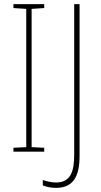

<svg xmlns="http://www.w3.org/2000/svg" viewBox="-20 -734 488 929"><path d="M194 0V-19L133 -22V-691L194 -695V-714H45V-695L107 -691V-22L45 -19V0ZM251 175C335 175 365 119 365 20V-714H339V15C339 97 321 149 251 149C228 149 206 143 187 137V163C204 170 226 175 251 175Z"/></svg>

Font: Noto Sans Thai Looped Condensed Thin
Style: Regular
Weight: 100
Width: 3
Designer: Sasikarn Vongin, Ben Mitchell
Foundry: The Fontpad Ltd
Version: Version 1.001